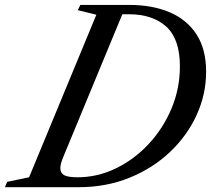

<svg xmlns="http://www.w3.org/2000/svg" viewBox="-86 -782 880 802"><path d="M-65.5 0 -56 -22.5 35.5 -41.5 316.5 -720.5 239 -739.5 249.5 -761.5H453Q551 -761.5 623.2 -730.5Q695.5 -699.5 735.2 -637.8Q775 -576 775 -482.5Q775 -389 735.8 -302.5Q696.5 -216 624.8 -147.8Q553 -79.5 455.5 -39.8Q358 0 241 0ZM238 -41.5Q321.5 -41.5 398.2 -78.8Q475 -116 535.2 -180.8Q595.5 -245.5 630.5 -329Q665.5 -412.5 665.5 -505Q665.5 -618.5 608.8 -670.5Q552 -722.5 452 -722.5H425L179 -128Q166 -97.5 166 -79.5Q166 -59 182.2 -50.2Q198.5 -41.5 238 -41.5Z"/></svg>

Font: Libre Caslon Text
Style: Italic
Weight: 400
Italic angle: -22.583°
Designer: Pablo Impallari, Rodrigo Fuenzalida, Katja Schimmel
Foundry: Pablo Impallari, Rodrigo Fuenzalida
Version: Version 2.000